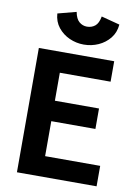

<svg xmlns="http://www.w3.org/2000/svg" viewBox="-99 -989 758 1054"><g transform="rotate(10 280.0 -462.0)"><path d="M71 0V-693H491V-579H208V-423H454V-309H208V-114H515V0ZM310 -754Q268 -754 230 -771Q192 -788 166.5 -820Q141 -852 138 -897L241 -924Q248 -886 267 -870Q286 -854 310 -854Q336 -854 355 -869Q374 -884 381 -923L484 -896Q480 -851 454.5 -819.5Q429 -788 391 -771Q353 -754 310 -754Z"/></g></svg>

Font: Ubuntu Sans Mono
Style: Bold
Weight: 700
Monospace: yes
Designer: Dalton Maag Ltd
Foundry: Dalton Maag Ltd
Version: Version 1.006